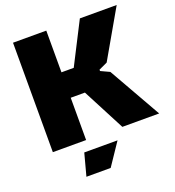

<svg xmlns="http://www.w3.org/2000/svg" viewBox="-166 -870 1113 1220"><g transform="rotate(-20 390.0 -260.0)"><path d="M248 70H473L372 220H208ZM61 -740H286V-458H369L513 -740H762L577 -418L519 -391V-382L579 -354L780 0H531L382 -286H286V0H61Z"/></g></svg>

Font: Encode Sans Normal
Style: Black
Weight: 900
Designer: Pablo Impallari, Andres Torresi
Foundry: Pablo Impallari, Andres Torresi
Version: Version 1.000; ttfautohint (v1.00) -l 8 -r 50 -G 200 -x 14 -